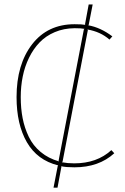

<svg xmlns="http://www.w3.org/2000/svg" viewBox="-20 -840 569 872"><path d="M360.8 -706.1 363.8 -709Q349.6 -711.9 318.8 -711.9Q269.5 -711.4 228.8 -694.1Q188 -676.8 159.7 -647.2Q131.3 -617.7 111.8 -577.6Q92.3 -537.6 83.3 -492.7Q74.2 -447.8 74.2 -398.9Q74.2 -347.2 82.8 -303.2Q91.3 -259.3 110.6 -219Q129.9 -178.7 164.8 -149.7Q199.7 -120.6 248 -106.9L246.1 -109.9ZM485.8 -158.2 499 -144Q429.2 -80.1 317.9 -80.1Q280.3 -80.1 257.8 -85L258.8 -82L241.2 12.2H223.1L242.2 -85.9L244.1 -88.9Q149.4 -112.3 102.3 -193.6Q55.2 -274.9 55.2 -398.9Q55.2 -547.4 125.7 -638.7Q196.3 -730 318.8 -730Q353 -730 367.2 -727.1L366.2 -730L382.8 -819.8H400.9L382.8 -727.1L380.9 -725.1Q436.5 -715.3 490.2 -674.8L477.1 -660.2Q437 -695.8 377 -706.1L378.9 -703.1L264.2 -106L261.2 -103Q288.1 -98.1 316.9 -98.1Q420.4 -98.1 485.8 -158.2Z"/></svg>

Font: Sinkin Sans 100 Thin
Style: Regular
Weight: 100
Designer: Keith Bates
Foundry: K-Type
Version: Sinkin Sans (version 1.0)  by Keith Bates   •   © 2014   www